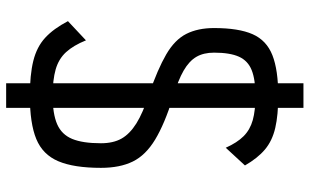

<svg xmlns="http://www.w3.org/2000/svg" viewBox="-216 -722 1031 640"><g transform="rotate(90 300.0 -402.5)"><path d="M300 14Q230 14 183.5 2.5Q137 -9 106.5 -37Q76 -65 51 -113L115 -173Q132 -131 154.5 -106.5Q177 -82 212 -72Q247 -62 300 -62Q360 -62 394.5 -77Q429 -92 443.5 -127Q458 -162 458 -223Q458 -264 442.5 -291.5Q427 -319 392 -341Q357 -363 295 -383Q211 -412 162 -440.5Q113 -469 93.5 -507.5Q74 -546 74 -600Q74 -682 94.5 -728.5Q115 -775 164.5 -794.5Q214 -814 300 -814Q364 -814 407 -804Q450 -794 479 -769.5Q508 -745 532 -703L473 -639Q456 -677 434.5 -698.5Q413 -720 381 -729Q349 -738 300 -738Q246 -738 214.5 -725.5Q183 -713 169.5 -683Q156 -653 156 -600Q156 -565 170 -541Q184 -517 216 -498.5Q248 -480 305 -463Q394 -435 446 -403.5Q498 -372 519 -329Q540 -286 540 -223Q540 -133 518 -81Q496 -29 444 -7.5Q392 14 300 14ZM258 93V-898H340V93Z"/></g></svg>

Font: Victor Mono Thin Medium
Style: Regular
Weight: 500
Monospace: yes
Version: Version 1.561;gftools[0.9.30]